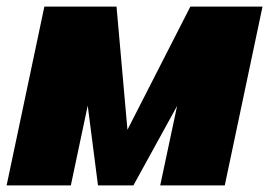

<svg xmlns="http://www.w3.org/2000/svg" viewBox="-21 -560 813 580"><path d="M-1 0 113 -540H331L364 -168L554 -540H772L658 0H463L514 -240L382 0H275L244 -241L193 0Z"/></svg>

Font: Geist Black
Style: Italic
Weight: 900
Italic angle: -12°
Designer: Basement.studio, Andrés Briganti, Mateo Zaragoza
Foundry: Basement.studio, Vercel, Andrés Briganti, Guido Ferreyra, Mateo Zaragoza
Version: Version 1.500; ttfautohint (v1.8.4.7-5d5b)